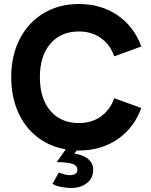

<svg xmlns="http://www.w3.org/2000/svg" viewBox="-20 -734 751 958"><path d="M363 17 351 32Q396 39 420.5 60Q445 81 445 114Q445 154 414 179Q383 204 335 204Q314 204 286 199Q258 194 242 183L274 126Q304 140 328 140Q345 140 355.5 133.5Q366 127 366 113Q366 90 337.5 82.5Q309 75 263 75L308 11Q226 -3 164.5 -51.5Q103 -100 69.5 -176.5Q36 -253 36 -349Q36 -457 78.5 -539.5Q121 -622 197.5 -668Q274 -714 373 -714Q485 -714 567 -657.5Q649 -601 685 -502L550 -453Q529 -512 483 -544.5Q437 -577 373 -577Q284 -577 231.5 -516Q179 -455 179 -349Q179 -242 231.5 -181Q284 -120 373 -120Q437 -120 483 -152.5Q529 -185 550 -244L685 -195Q649 -96 567 -39.5Q485 17 373 17Z"/></svg>

Font: Hanken Grotesk ExtraBold
Style: Regular
Weight: 800
Designer: Alfredo Marco Pradil
Foundry: Hanken Design Co.
Version: Version 3.014